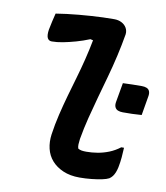

<svg xmlns="http://www.w3.org/2000/svg" viewBox="-85 -825 778 902"><g transform="rotate(10 304.5 -374.5)"><path d="M111 -733Q136 -737 163.5 -740.5Q191 -744 219.5 -746.5Q248 -749 276.5 -751Q305 -753 333 -754Q361 -755 387 -755Q407 -755 422.5 -747Q438 -739 446 -725Q454 -711 452 -694Q443 -641 431 -588.5Q419 -536 404.5 -484Q390 -432 375.5 -380Q361 -328 348 -276.5Q335 -225 326 -173Q324 -158 323.5 -147Q323 -136 326 -127Q334 -122 343.5 -120.5Q353 -119 366 -119Q392 -119 419 -123.5Q446 -128 472.5 -138.5Q499 -149 524 -168H537Q536 -145 534 -121.5Q532 -98 527 -73Q524 -59 519.5 -48Q515 -37 509 -29Q503 -21 494 -15Q483 -9 461.5 -4.5Q440 0 412 3Q384 6 355 6Q310 6 276.5 -8.5Q243 -23 222 -47Q201 -71 193.5 -103Q186 -135 191 -171Q198 -220 209.5 -268Q221 -316 234 -362Q247 -408 260.5 -454Q274 -500 285.5 -546.5Q297 -593 306 -640L293 -643Q261 -630 229 -621Q197 -612 168.5 -606.5Q140 -601 116 -601Q101 -601 95 -613.5Q89 -626 93 -653Q97 -673 101.5 -693.5Q106 -714 111 -733ZM592 -334Q568 -332 546.5 -331.5Q525 -331 502 -331Q489 -331 479 -335Q469 -339 464.5 -349Q460 -359 463 -375L479 -466Q502 -467 524 -467.5Q546 -468 569 -468Q583 -468 592.5 -464Q602 -460 606 -451Q610 -442 608 -428Z"/></g></svg>

Font: Rec Mono Semicasual
Style: Bold Italic
Weight: 700
Italic angle: -10°
Version: Version 1.085; ttfautohint (v1.8.4.7-5d5b)